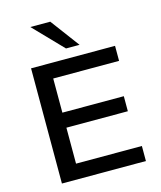

<svg xmlns="http://www.w3.org/2000/svg" viewBox="-135 -1039 951 1135"><g transform="rotate(-15 340.5 -471.0)"><path d="M101 0V-705H615V-613H212V-404H588V-312H212V-92H615V0ZM331 -765 160 -942H282L414 -765Z"/></g></svg>

Font: Nunito Sans 10pt SemiExpanded SemiBold
Style: Regular
Weight: 600
Width: 6
Designer: Vernon Adams
Foundry: Vernon Adams
Version: Version 3.101;gftools[0.9.27]